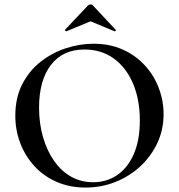

<svg xmlns="http://www.w3.org/2000/svg" viewBox="-20 -833 806 865"><path d="M366 12Q294 12 235.5 -13.5Q177 -39 135.5 -84Q94 -129 71.5 -187.5Q49 -246 49 -312Q49 -393 80.5 -454Q112 -515 164 -555.5Q216 -596 278 -616Q340 -636 401 -636Q475 -636 533.5 -609.5Q592 -583 633 -538Q674 -493 695.5 -436Q717 -379 717 -319Q717 -249 689 -189Q661 -129 612.5 -84Q564 -39 500.5 -13.5Q437 12 366 12ZM400 -12Q460 -12 507.5 -44Q555 -76 582.5 -138.5Q610 -201 610 -290Q610 -383 580 -455Q550 -527 494 -568.5Q438 -610 360 -610Q263 -610 209.5 -540.5Q156 -471 156 -348Q156 -276 174 -214.5Q192 -153 224.5 -107Q257 -61 301.5 -36.5Q346 -12 400 -12ZM273 -699 376 -808Q381 -813 388 -813Q395 -813 399 -808L501 -699Q504 -698 501 -694.5Q498 -691 496 -692L388 -737L279 -692Q278 -691 274.5 -694.5Q271 -698 273 -699Z"/></svg>

Font: Cormorant Garamond Light SemiBold
Style: Regular
Weight: 600
Version: Version 4.001